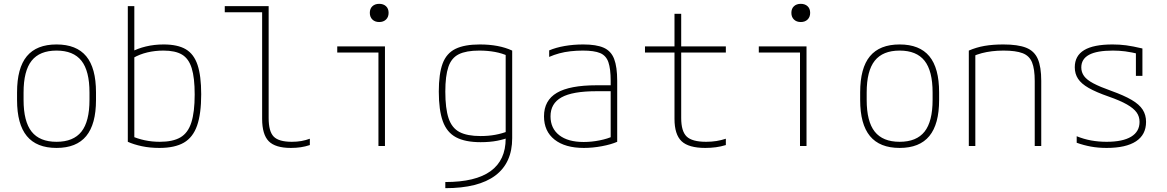

<svg xmlns="http://www.w3.org/2000/svg" viewBox="-20 -762 6090 1002"><path d="M275 10Q171 10 120 -52Q69 -114 69 -240V-280Q69 -407 120 -468.5Q171 -530 275 -530Q379 -530 430 -468.5Q481 -407 481 -280V-240Q481 -114 430 -52Q379 10 275 10ZM275 -22Q363 -22 405 -75Q447 -128 447 -241V-279Q447 -392 405 -445Q363 -498 275 -498Q187 -498 145 -445Q103 -392 103 -279V-241Q103 -128 145 -75Q187 -22 275 -22Z M812 10Q762 10 720 1Q678 -8 647 -22V-730H681V-28L667 -52Q698 -38 735.5 -30Q773 -22 814 -22Q882 -22 921.5 -45Q961 -68 978.5 -122.5Q996 -177 996 -269Q996 -356 980.5 -406Q965 -456 930 -477Q895 -498 833 -498Q789 -498 749 -488.5Q709 -479 676 -460L663 -490Q698 -509 741.5 -519.5Q785 -530 834 -530Q907 -530 949.5 -505Q992 -480 1011 -423Q1030 -366 1030 -270Q1030 -168 1008.5 -106.5Q987 -45 939.5 -17.5Q892 10 812 10Z M1498 10Q1417 10 1382.5 -25Q1348 -60 1348 -142V-698H1153V-730H1382V-146Q1382 -76 1408.5 -49Q1435 -22 1503 -22Q1530 -22 1552.5 -26Q1575 -30 1597 -38V-5Q1573 3 1549 6.5Q1525 10 1498 10Z M1955 0V-488H1740V-520H1989V0ZM1959 -647Q1937 -647 1923.5 -660Q1910 -673 1910 -695Q1910 -717 1923.5 -729.5Q1937 -742 1959 -742Q1981 -742 1994.5 -729.5Q2008 -717 2008 -695Q2008 -673 1994.5 -660Q1981 -647 1959 -647Z M2304 188Q2462 188 2540.5 131Q2619 74 2619 -39V-494L2633 -469Q2601 -484 2563 -491Q2525 -498 2481 -498Q2413 -498 2374.5 -479Q2336 -460 2320 -413Q2304 -366 2304 -284Q2304 -196 2321 -145Q2338 -94 2378 -73Q2418 -52 2488 -52Q2529 -52 2564.5 -58.5Q2600 -65 2633 -78L2642 -47Q2613 -35 2575 -27.5Q2537 -20 2488 -20Q2408 -20 2360 -45.5Q2312 -71 2291 -129Q2270 -187 2270 -284Q2270 -377 2290 -430.5Q2310 -484 2357 -507Q2404 -530 2484 -530Q2584 -530 2653 -498V-41Q2653 88 2565 154Q2477 220 2304 220Z M3027 10Q2929 10 2874 -33.5Q2819 -77 2819 -155Q2819 -238 2886 -277.5Q2953 -317 3094 -317H3183V-286H3093Q2968 -286 2910.5 -254Q2853 -222 2853 -155Q2853 -92 2898.5 -56.5Q2944 -21 3026 -21Q3067 -21 3109.5 -29.5Q3152 -38 3181 -52L3167 -29V-340Q3167 -403 3155 -437.5Q3143 -472 3112 -485Q3081 -498 3022 -498Q2989 -498 2957.5 -494.5Q2926 -491 2898.5 -483.5Q2871 -476 2846 -465V-499Q2881 -514 2927 -522Q2973 -530 3024 -530Q3092 -530 3130.5 -513Q3169 -496 3185 -454.5Q3201 -413 3201 -340V-22Q3169 -8 3121 1Q3073 10 3027 10Z M3661 10Q3574 10 3537 -25Q3500 -60 3500 -142V-488H3346V-520H3500V-690H3535V-520H3768V-488H3535V-146Q3535 -77 3563.5 -49.5Q3592 -22 3665 -22Q3693 -22 3718.5 -26Q3744 -30 3768 -38V-5Q3742 3 3715.5 6.5Q3689 10 3661 10Z M4155 0V-488H3940V-520H4189V0ZM4159 -647Q4137 -647 4123.5 -660Q4110 -673 4110 -695Q4110 -717 4123.5 -729.5Q4137 -742 4159 -742Q4181 -742 4194.5 -729.5Q4208 -717 4208 -695Q4208 -673 4194.5 -660Q4181 -647 4159 -647Z M4675 10Q4571 10 4520 -52Q4469 -114 4469 -240V-280Q4469 -407 4520 -468.5Q4571 -530 4675 -530Q4779 -530 4830 -468.5Q4881 -407 4881 -280V-240Q4881 -114 4830 -52Q4779 10 4675 10ZM4675 -22Q4763 -22 4805 -75Q4847 -128 4847 -241V-279Q4847 -392 4805 -445Q4763 -498 4675 -498Q4587 -498 4545 -445Q4503 -392 4503 -279V-241Q4503 -128 4545 -75Q4587 -22 4675 -22Z M5036 -498Q5075 -515 5118 -522.5Q5161 -530 5216 -530Q5292 -530 5335 -513Q5378 -496 5396 -454.5Q5414 -413 5414 -340V0H5380V-339Q5380 -402 5366 -436.5Q5352 -471 5316.5 -484.5Q5281 -498 5217 -498Q5185 -498 5156.5 -494.5Q5128 -491 5103.5 -484.5Q5079 -478 5054 -467L5070 -490V0H5036Z M5755 10Q5711 10 5673 3Q5635 -4 5599 -17V-51Q5636 -36 5674.5 -29Q5713 -22 5755 -22Q5839 -22 5883 -48.5Q5927 -75 5927 -126Q5927 -154 5911.5 -175.5Q5896 -197 5861 -217Q5826 -237 5766 -258Q5700 -281 5661.5 -303Q5623 -325 5606 -351Q5589 -377 5589 -411Q5589 -471 5638 -500.5Q5687 -530 5786 -530Q5823 -530 5857 -525.5Q5891 -521 5942 -509V-366H5908V-506L5929 -479Q5883 -490 5852 -494Q5821 -498 5788 -498Q5704 -498 5663.5 -476Q5623 -454 5623 -410Q5623 -385 5637.5 -365Q5652 -345 5686 -327Q5720 -309 5779 -288Q5846 -264 5886 -240.5Q5926 -217 5943.5 -189.5Q5961 -162 5961 -126Q5961 -59 5908.5 -24.5Q5856 10 5755 10Z"/></svg>

Font: M PLUS Code Latin SemiExpanded ExtraLight
Style: Regular
Weight: 250
Width: 6
Designer: Coji Morishita
Foundry: UNDERFOREST DESIGN
Version: Version 1.002; ttfautohint (v1.8.3)